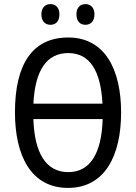

<svg xmlns="http://www.w3.org/2000/svg" viewBox="-20 -907 664 937"><path d="M182 -837C182 -802 202 -786 226 -786C251 -786 270 -802 270 -837C270 -871 251 -887 226 -887C202 -887 182 -871 182 -837ZM353 -837C353 -802 372 -786 397 -786C421 -786 441 -802 441 -837C441 -871 421 -887 397 -887C372 -887 353 -871 353 -837ZM571 -358C571 -568 492 -724 313 -724C140 -724 53 -596 53 -359C53 -151 129 10 312 10C492 10 571 -148 571 -358ZM313 -648C418 -648 472 -562 480 -401H143C151 -563 207 -648 313 -648ZM313 -67C204 -67 148 -161 143 -326H481C476 -158 420 -67 313 -67Z"/></svg>

Font: Noto Sans Condensed
Style: Regular
Weight: 400
Width: 3
Designer: Monotype Design Team
Foundry: Monotype Imaging Inc.
Version: Version 2.013